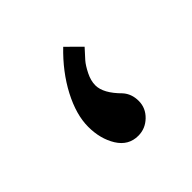

<svg xmlns="http://www.w3.org/2000/svg" viewBox="-77 -313 390 390"><g transform="rotate(-45 118.0 -118.0)"><path d="M141.6 -235.8 172.4 -205.1Q160.6 -192.4 153.8 -184.6Q147 -176.8 139.6 -162.1Q132.3 -147.5 132.3 -134.3Q132.3 -111.3 160.2 -83.5Q172.4 -69.8 172.4 -49.6Q172.4 -29.3 157.2 -14.6Q142.1 0 121.6 0Q93.8 0 78.1 -25.1Q62.5 -50.3 62.5 -85Q62.5 -119.6 83.7 -160.2Q105 -200.7 141.6 -235.8Z"/></g></svg>

Font: Nika
Style: Regular
Weight: 400
Designer: Mohammad Saleh Souzanchi
Foundry: http://font-store.ir
Version: Version:1.0.0;RFB:1.2.5;Building:2016-05-25 11:08:22.297533